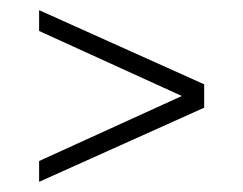

<svg xmlns="http://www.w3.org/2000/svg" viewBox="-20 -442 479 378"><path d="M57 -84V-125L338 -253L57 -381V-422L382 -276V-230Z"/></svg>

Font: Saira UltraCondensed ExtraLight
Style: Regular
Weight: 250
Width: 1
Designer: Hector Gatti with collaboration of the Omnibus-Type team
Foundry: Omnibus-Type
Version: Version 1.101